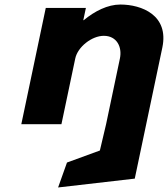

<svg xmlns="http://www.w3.org/2000/svg" viewBox="-20 -548 741 847"><path d="M74 0H251L312 -290C322.7 -341 385 -390 438 -390C495 -390 519.7 -341 509 -290L448 0L420.6 116L275.5 169L236.3 279L574.5 240L625 0L696.1 -338C726.1 -481 605 -528 511 -528C455 -528 397.9 -499 349.5 -459H347.5L358.9 -513H181.9Z"/></svg>

Font: Hussar
Style: BdOblTwo
Weight: 700
Foundry: Cannot Into Space Fonts
Version: Version 2.00